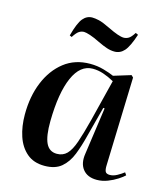

<svg xmlns="http://www.w3.org/2000/svg" viewBox="-113 -842 830 946"><g transform="rotate(15 301.5 -369.5)"><path d="M497 -69Q496 -47 501 -36.5Q506 -26 524 -26Q542 -26 561 -36.5Q580 -47 594 -58L603 -45Q593 -35 571.5 -21Q550 -7 523 3.5Q496 14 468 14Q420 14 396.5 -16Q373 -46 381 -96L415 -336L408 -337L367 -181Q354 -129 336.5 -84.5Q319 -40 287.5 -13Q256 14 201 14Q146 14 111 -16Q76 -46 59.5 -95.5Q43 -145 43 -206Q43 -298 73 -371Q103 -444 158 -487Q213 -530 290 -530Q327 -530 360 -520.5Q393 -511 413 -502L501 -529L511 -519ZM245 -59Q276 -59 296 -79.5Q316 -100 331.5 -145Q347 -190 366 -264L419 -476Q390 -492 363 -501Q336 -510 309 -510Q245 -510 210 -430.5Q175 -351 173 -207Q172 -131 189 -95Q206 -59 245 -59ZM389 -619Q370 -619 350 -625.5Q330 -632 303 -645Q273 -660 251.5 -667Q230 -674 220 -674Q207 -674 195 -666.5Q183 -659 167 -634L156 -639Q174 -706 193.5 -729.5Q213 -753 241 -753Q255 -753 275 -748.5Q295 -744 334 -725Q391 -697 415 -697Q428 -697 440 -704Q452 -711 467 -735L480 -729Q459 -665 438.5 -642Q418 -619 389 -619Z"/></g></svg>

Font: Literata 72pt SemiBold
Style: Italic
Weight: 600
Italic angle: -2°
Designer: Latin by Veronika Burian and Jose Scaglione. Greek by Irene Vlachou. Cyrillic by Vera Evstafieva
Foundry: TypeTogether
Version: Version 3.002